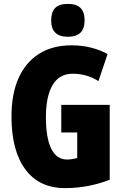

<svg xmlns="http://www.w3.org/2000/svg" viewBox="-20 -1008 633 987"><path d="M295 -469H544V-84Q434 -41 314 -41Q182 -41 110.5 -137Q39 -233 39 -410Q39 -525 75.5 -606.5Q112 -688 181 -731.5Q250 -775 347 -775Q403 -775 450.5 -762.5Q498 -750 533 -730L486 -591Q427 -629 353 -629Q285 -629 250.5 -571Q216 -513 216 -405Q216 -299 243.5 -243.5Q271 -188 324 -188Q350 -188 377 -196V-327H295ZM329 -988Q374 -988 394.5 -966.5Q415 -945 415 -903Q415 -819 329 -819Q243 -819 243 -903Q243 -946 263.5 -967Q284 -988 329 -988Z"/></svg>

Font: Noto Sans Tamil UI ExtraCondensed Black
Style: Regular
Weight: 900
Width: 2
Designer: Jelle Bosma - Monotype Design Team
Foundry: Monotype Imaging Inc.
Version: Version 2.004; ttfautohint (v1.8.4.7-5d5b)